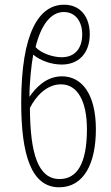

<svg xmlns="http://www.w3.org/2000/svg" viewBox="-20 -785 471 815"><path d="M231 10C336 10 387 -91 387 -236C387 -385 328 -461 243 -461C174 -461 129 -409 105 -374C105 -435 113 -509 121 -553C152 -527 199 -511 242 -511C313 -511 361 -558 361 -640C361 -709 325 -765 252 -765C146 -765 70 -648 70 -349C70 -128 113 10 231 10ZM242 -542C203 -542 153 -560 131 -585C153 -676 194 -734 251 -734C300 -734 329 -694 329 -639C329 -579 297 -542 242 -542ZM233 -25C141 -25 108 -134 107 -327C131 -374 176 -427 239 -427C310 -427 349 -354 349 -236C349 -91 307 -25 233 -25Z"/></svg>

Font: Noto Sans ExtraCondensed ExtraLight
Style: Regular
Weight: 200
Width: 2
Designer: Monotype Design Team
Foundry: Monotype Imaging Inc.
Version: Version 2.013